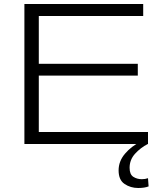

<svg xmlns="http://www.w3.org/2000/svg" viewBox="-20 -720 798 960"><path d="M102 0V-700H696V-640H174V-401H669V-342H174V-60H720V0ZM671 220Q633 220 603 200Q573 180 573 132Q573 86 605 48.5Q637 11 682 -11L719 0Q682 19 655 49Q628 79 628 119Q628 152 646.5 164Q665 176 689 176Q706 176 720 171L723 212Q703 220 671 220Z"/></svg>

Font: Georama Extended Light
Style: Regular
Weight: 300
Width: 7
Designer: Jean-Baptiste Levee
Foundry: Production Type
Version: Version 1.000